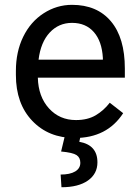

<svg xmlns="http://www.w3.org/2000/svg" viewBox="-20 -558 570 790"><path d="M287.6 9.8Q180.2 9.8 112.8 -60.8Q45.4 -131.3 45.4 -249.5V-266.1Q45.4 -344.7 75.4 -406.5Q105.5 -468.3 159.4 -503.2Q213.4 -538.1 276.4 -538.1Q379.4 -538.1 436.5 -470.2Q493.7 -402.3 493.7 -275.9V-238.3H135.7Q137.7 -160.2 181.4 -112.1Q225.1 -64 292.5 -64Q340.3 -64 373.5 -83.5Q406.7 -103 431.6 -135.3L486.8 -92.3Q420.4 9.8 287.6 9.8ZM276.4 -463.9Q221.7 -463.9 184.6 -424.1Q147.5 -384.3 138.7 -312.5H403.3V-319.3Q399.4 -388.2 366.2 -426Q333 -463.9 276.4 -463.9ZM312 0 306.2 25.4Q380.9 38.6 380.9 109.9Q380.9 157.2 341.8 184.8Q302.7 212.4 232.9 212.4L229.5 160.2Q268.1 160.2 289.3 147.5Q310.5 134.8 310.5 111.8Q310.5 90.3 294.9 80.1Q279.3 69.8 231.4 65.4L247.1 0Z"/></svg>

Font: Roboto
Style: Regular
Weight: 400
Designer: Google
Version: Version 2.001047; 2015